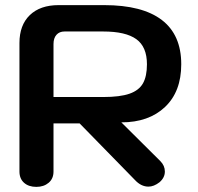

<svg xmlns="http://www.w3.org/2000/svg" viewBox="-20 -720 774 750"><path d="M56 -552Q56 -622 96.5 -661Q137 -700 209 -700H387Q536 -700 612 -642Q688 -584 688 -469Q688 -362 624.5 -302Q561 -242 454 -242L606 -91Q624 -73 624 -50Q624 -26 603 -8Q581 9 560 9Q531 9 507 -17L291 -238H189V-50Q189 -22 170 -6Q151 10 122 10Q92 10 74 -6Q56 -22 56 -50ZM383 -341Q449 -341 486 -354Q523 -367 538.5 -394.5Q554 -422 554 -469Q554 -537 512.5 -567Q471 -597 383 -597H232Q212 -597 200.5 -584Q189 -571 189 -548V-341Z"/></svg>

Font: Kodchasan
Style: Bold
Weight: 700
Designer: Katatrad Aksorn Co.,Ltd.
Foundry: Cadson Demak Co.,Ltd.
Version: Version 1.000; ttfautohint (v1.6)